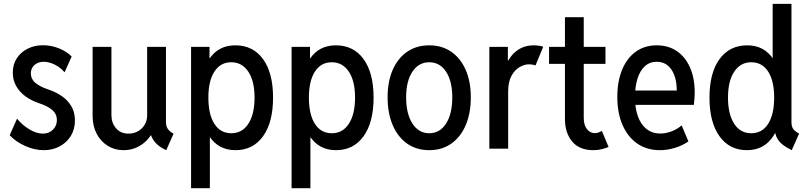

<svg xmlns="http://www.w3.org/2000/svg" viewBox="-20 -772 4204 997"><path d="M207.5 7.8Q159.7 7.8 111.3 -13.7Q63 -35.2 30.3 -69.8L68.4 -155.8Q97.7 -120.6 134 -99.4Q170.4 -78.1 202.1 -78.1Q234.4 -78.1 254.9 -98.6Q275.4 -119.1 275.4 -148.4Q275.4 -179.7 251.5 -200.7Q227.5 -221.7 180.7 -236.8Q141.6 -250 111.6 -272.2Q81.5 -294.4 64 -325.2Q46.4 -356 46.4 -395Q46.4 -438 67.6 -470Q88.9 -502 124.3 -519.5Q159.7 -537.1 203.1 -537.1Q245.6 -537.1 285.6 -521.2Q325.7 -505.4 352.1 -478.5L315.4 -396.5Q294.9 -420.9 265.1 -436Q235.4 -451.2 206.5 -451.2Q178.2 -451.2 159.2 -434.6Q140.1 -418 140.1 -390.6Q140.1 -362.8 162.4 -342.8Q184.6 -322.8 233.9 -306.2Q270.5 -293.9 301.3 -272.7Q332 -251.5 350.6 -220.2Q369.1 -189 369.1 -146Q369.1 -101.1 347.9 -66.4Q326.7 -31.7 290 -12Q253.4 7.8 207.5 7.8Z M621.1 7.8Q575.7 7.8 539.3 -14.9Q502.9 -37.6 481.9 -77.6Q460.9 -117.7 460.9 -169.9V-528.8H558.6V-174.3Q558.6 -133.8 582.5 -106Q606.4 -78.1 647.5 -78.1Q674.3 -78.1 696.3 -90.3Q718.3 -102.5 731.2 -124.3Q744.1 -146 744.1 -173.3V-528.8H841.8V-136.2Q841.8 -116.7 851.6 -102.3Q861.3 -87.9 881.3 -78.1L843.3 7.8Q803.7 -9.8 782.7 -36.4Q761.7 -63 759.8 -91.3L779.8 -69.3H741.2L774.9 -92.3Q755.4 -47.9 714.1 -20Q672.9 7.8 621.1 7.8Z M972.2 205.1V-528.8H1067.9V-470.2H1080.6L1059.1 -403.3V-126.5L1085.9 -58.1H1069.8V205.1ZM1203.1 7.8Q1113.8 7.8 1066.4 -65.2Q1019 -138.2 1019 -265.6Q1019 -392.1 1065.9 -464.4Q1112.8 -536.6 1202.1 -536.6Q1293.9 -536.6 1345.9 -465.1Q1397.9 -393.6 1397.9 -265.1Q1397.9 -136.7 1345.9 -64.5Q1293.9 7.8 1203.1 7.8ZM1181.2 -80.1Q1237.8 -80.1 1269.8 -129.6Q1301.8 -179.2 1301.8 -265.1Q1301.8 -351.6 1269.3 -400.1Q1236.8 -448.7 1180.7 -448.7Q1124.5 -448.7 1093.3 -400.1Q1062 -351.6 1062 -265.6Q1062 -177.7 1093.3 -128.9Q1124.5 -80.1 1181.2 -80.1Z M1494.1 205.1V-528.8H1589.8V-470.2H1602.5L1581.1 -403.3V-126.5L1607.9 -58.1H1591.8V205.1ZM1725.1 7.8Q1635.7 7.8 1588.4 -65.2Q1541 -138.2 1541 -265.6Q1541 -392.1 1587.9 -464.4Q1634.8 -536.6 1724.1 -536.6Q1815.9 -536.6 1867.9 -465.1Q1919.9 -393.6 1919.9 -265.1Q1919.9 -136.7 1867.9 -64.5Q1815.9 7.8 1725.1 7.8ZM1703.1 -80.1Q1759.8 -80.1 1791.7 -129.6Q1823.7 -179.2 1823.7 -265.1Q1823.7 -351.6 1791.3 -400.1Q1758.8 -448.7 1702.6 -448.7Q1646.5 -448.7 1615.2 -400.1Q1584 -351.6 1584 -265.6Q1584 -177.7 1615.2 -128.9Q1646.5 -80.1 1703.1 -80.1Z M2209 7.8Q2143.1 7.8 2094.5 -26.1Q2045.9 -60.1 2019.3 -122.1Q1992.7 -184.1 1992.7 -267.1Q1992.7 -348.6 2019.3 -409.4Q2045.9 -470.2 2094.5 -503.4Q2143.1 -536.6 2209 -536.6Q2274.9 -536.6 2323.2 -503.2Q2371.6 -469.7 2398.2 -409.2Q2424.8 -348.6 2424.8 -267.1Q2424.8 -183.6 2398.2 -121.8Q2371.6 -60.1 2323.2 -26.1Q2274.9 7.8 2209 7.8ZM2209 -80.1Q2264.2 -80.1 2296.4 -130.6Q2328.6 -181.2 2328.6 -267.1Q2328.6 -350.1 2296.4 -399.4Q2264.2 -448.7 2209 -448.7Q2153.8 -448.7 2121.3 -399.4Q2088.9 -350.1 2088.9 -267.1Q2088.9 -181.6 2121.3 -130.9Q2153.8 -80.1 2209 -80.1Z M2521 0V-528.8H2617.2V-457.5H2631.3L2605 -424.3Q2614.7 -454.6 2634.5 -480.2Q2654.3 -505.9 2683.6 -521.2Q2712.9 -536.6 2752 -536.6Q2766.1 -536.6 2781 -534.2Q2795.9 -531.7 2800.8 -529.3L2760.7 -432.1Q2756.8 -434.1 2746.8 -436Q2736.8 -438 2726.1 -438Q2703.1 -438 2678 -423.6Q2652.8 -409.2 2635.7 -377.9Q2618.7 -346.7 2618.7 -296.4V0Z M3061 7.8Q2988.3 7.8 2950.9 -37.4Q2913.6 -82.5 2913.6 -153.8V-682.6H3011.2V-160.6Q3011.2 -122.6 3027.8 -101.6Q3044.4 -80.6 3068.8 -80.6Q3078.1 -80.6 3087.6 -84Q3097.2 -87.4 3105.5 -91.8L3140.1 -8.8Q3126 -2.9 3105.7 2.4Q3085.4 7.8 3061 7.8ZM2831.1 -440.4V-528.8H3124V-440.4Z M3406.7 7.8Q3339.4 7.8 3289.8 -26.1Q3240.2 -60.1 3212.9 -122.3Q3185.5 -184.6 3185.5 -269Q3185.5 -349.1 3210.2 -409.4Q3234.9 -469.7 3280.8 -503.2Q3326.7 -536.6 3390.6 -536.6Q3450.7 -536.6 3494.6 -506.6Q3538.6 -476.6 3563 -421.6Q3587.4 -366.7 3587.4 -293Q3587.4 -273.9 3585.9 -257.3Q3584.5 -240.7 3583 -227.5H3260.7V-301.8H3494.1Q3494.1 -370.1 3466.6 -410.6Q3439 -451.2 3390.1 -451.2Q3353.5 -451.2 3328.4 -428Q3303.2 -404.8 3290.3 -363.5Q3277.3 -322.3 3277.3 -267.6Q3277.3 -209.5 3292.7 -167.2Q3308.1 -125 3337.6 -101.8Q3367.2 -78.6 3408.7 -78.6Q3436.5 -78.6 3466.6 -89.6Q3496.6 -100.6 3519.5 -121.1L3554.7 -37.6Q3524.9 -16.6 3485.4 -4.4Q3445.8 7.8 3406.7 7.8Z M4091.3 7.8Q4062.5 -6.3 4043.9 -21.2Q4025.4 -36.1 4015.6 -54Q4005.9 -71.8 4003.9 -94.7L4020.5 -80.1H3981.9L4002.4 -140.1V-407.2L3981.9 -464.8H3992.2V-752H4089.8V-139.2Q4089.8 -113.8 4099.9 -101.3Q4109.9 -88.9 4129.4 -78.1ZM3858.4 7.8Q3768.1 7.8 3716.1 -64.5Q3664.1 -136.7 3664.1 -265.1Q3664.1 -393.6 3716.3 -465.1Q3768.6 -536.6 3859.9 -536.6Q3948.7 -536.6 3995.8 -464.4Q4043 -392.1 4043 -265.6Q4043 -138.2 3995.4 -65.2Q3947.8 7.8 3858.4 7.8ZM3880.9 -80.1Q3937.5 -80.1 3968.8 -128.9Q4000 -177.7 4000 -265.6Q4000 -351.6 3969 -400.1Q3938 -448.7 3880.9 -448.7Q3825.2 -448.7 3792.7 -400.1Q3760.3 -351.6 3760.3 -265.1Q3760.3 -179.2 3792.2 -129.6Q3824.2 -80.1 3880.9 -80.1Z"/></svg>

Font: Reddit Sans Condensed Medium
Style: Regular
Weight: 500
Designer: Stephen Hutchings
Foundry: Reddit
Version: Version 1.014